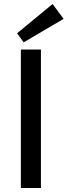

<svg xmlns="http://www.w3.org/2000/svg" viewBox="-20 -937 337 957"><path d="M297 -843 98 -726 65 -771 242 -917ZM184 0H84V-690H184Z"/></svg>

Font: Exo 2.0 Medium
Style: Regular
Weight: 500
Designer: Natanael Gama
Version: Version 1.001;PS 001.001;hotconv 1.0.70;makeotf.lib2.5.58329